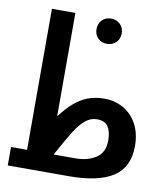

<svg xmlns="http://www.w3.org/2000/svg" viewBox="-85 -837 771 907"><g transform="rotate(10 300.0 -384.0)"><path d="M14 -88.5H91V-765H203.5V-269Q235.5 -311 265.5 -337Q295.5 -363 330.5 -376.5Q365.5 -390 410 -390Q460 -390 501 -366.8Q542 -343.5 566 -299Q590 -254.5 590 -194Q590 -92.5 519 -46.2Q448 0 306.5 0H14ZM461 -197.5Q461 -240.5 445.5 -264.2Q430 -288 392.5 -288Q361.5 -288 336 -266.8Q310.5 -245.5 286.2 -206.8Q262 -168 218.5 -88.5H322.5Q381.5 -88.5 421.2 -114.5Q461 -140.5 461 -197.5ZM315 -707.5Q315 -734 331.8 -751Q348.5 -768 375 -768Q401.5 -768 418.8 -751Q436 -734 436 -707.5Q436 -681 418.8 -664Q401.5 -647 375 -647Q348.5 -647 331.8 -664Q315 -681 315 -707.5Z"/></g></svg>

Font: JuliaMono
Style: Bold Italic
Weight: 700
Italic angle: -9°
Monospace: yes
Designer: cormullion
Foundry: corm
Version: Version 0.057; ttfautohint (v1.8.4)